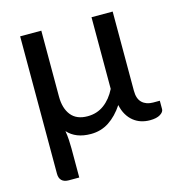

<svg xmlns="http://www.w3.org/2000/svg" viewBox="-102 -599 804 859"><g transform="rotate(-15 300.0 -169.0)"><path d="M597 -68V-29Q597 -16 580.2 -5.5Q563.5 5 532.5 5Q511.5 5 492.2 -1Q473 -7 457 -19.8Q441 -32.5 429.5 -51.8Q418 -71 412.5 -97.5Q383 -53 345.8 -28.5Q308.5 -4 261.5 -4Q191.5 -4 154 -46Q157.5 -25 158.8 -3.5Q160 18 160 36V170.5H111.5Q90.5 170.5 79.2 159.8Q68 149 68 128.5V-508H166V-202.5Q166 -148.5 191.2 -116.5Q216.5 -84.5 267.5 -84.5Q311.5 -84.5 344.2 -108.8Q377 -133 398.5 -176V-508H496.5V-141Q496.5 -103.5 515.5 -85.8Q534.5 -68 566 -68Z"/></g></svg>

Font: LatoLatin Medium
Style: Regular
Weight: 500
Designer: Lukasz Dziedzic with Adam Twardoch and Botio Nikoltchev
Foundry: tyPoland Lukasz Dziedzic
Version: Version 2.015; 2015-08-06; http://www.latofonts.com/